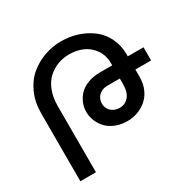

<svg xmlns="http://www.w3.org/2000/svg" viewBox="-154 -872 1050 1037"><g transform="rotate(-30 370.5 -353.5)"><path d="M159.2 0H62V-421.9Q62 -491.7 86.9 -547.4Q111.8 -603 153.1 -637.2Q194.3 -671.4 244.9 -689.2Q295.4 -707 350.1 -707Q401.9 -707 450 -691.4Q498 -675.8 536.6 -646.7Q575.2 -617.7 598.1 -571.5Q621.1 -525.4 621.1 -469.2V-456.1H719.2V-374H621.1V-329.1Q621.1 -286.6 606 -252.4Q590.8 -218.3 565.9 -197.3Q541 -176.3 510.3 -165Q479.5 -153.8 446.8 -153.8Q406.7 -153.8 374 -166.7Q341.3 -179.7 320.8 -200.9Q300.3 -222.2 288.8 -249.3Q277.3 -276.4 276.6 -304.9Q275.9 -333.5 286.6 -360.6Q297.4 -387.7 317.6 -408.9Q337.9 -430.2 371.3 -443.1Q404.8 -456.1 446.8 -456.1H523.9V-469.2Q523.9 -518.6 498.8 -554.7Q473.6 -590.8 435.3 -607.4Q397 -624 351.1 -624Q314 -624 280.5 -611.6Q247.1 -599.1 219.5 -574.5Q191.9 -549.8 175.5 -508.1Q159.2 -466.3 159.2 -413.1ZM446.8 -236.8Q479 -236.8 501.5 -262.7Q523.9 -288.6 523.9 -337.9V-374H446.8Q423.3 -374 406 -363.8Q388.7 -353.5 380.6 -338.4Q372.6 -323.2 372.3 -305.4Q372.1 -287.6 379.9 -272.5Q387.7 -257.3 405.3 -247.1Q422.9 -236.8 446.8 -236.8Z"/></g></svg>

Font: LT Superior Med
Style: Regular
Weight: 500
Designer: Daniel Lyons
Foundry: LyonsType
Version: Version 1.000